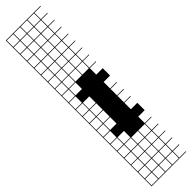

<svg xmlns="http://www.w3.org/2000/svg" viewBox="-348 -731 934 934"><g transform="rotate(-45 119.0 -263.5)"><path d="M0 238.1V-765.1H238.1V-761.9H193.7V-717.5H238.1V-714.3H193.7V-669.8H238.1V-666.7H193.7V-622.2H238.1V-619H193.7V-574.6H238.1V-571.4H193.7V-527H238.1V-523.8H193.7V-479.4H238.1V-476.2H193.7V-431.7H238.1V-428.6H193.7V-384.1H238.1V-381H193.7V-336.5H238.1V-285.7H193.7V-241.3H238.1V-238.1H193.7V-193.7H238.1V-190.5H193.7V-146H238.1V-142.9H193.7V-98.4H238.1V-47.6H193.7V-3.2H238.1V0H193.7V44.4H238.1V47.6H193.7V92.1H238.1V95.2H193.7V139.7H238.1V142.9H193.7V187.3H238.1V190.5H193.7V234.9H238.1V238.1ZM146 -717.5H190.5V-761.9H146ZM98.4 -717.5H142.9V-761.9H98.4ZM3.2 -717.5H47.6V-761.9H3.2ZM50.8 -717.5H95.2V-761.9H50.8ZM146 -669.8H190.5V-714.3H146ZM98.4 -669.8H142.9V-714.3H98.4ZM3.2 -669.8H47.6V-714.3H3.2ZM50.8 -669.8H95.2V-714.3H50.8ZM146 -622.2H190.5V-666.7H146ZM98.4 -622.2H142.9V-666.7H98.4ZM3.2 -622.2H47.6V-666.7H3.2ZM50.8 -622.2H95.2V-666.7H50.8ZM146 -574.6H190.5V-619H146ZM98.4 -574.6H142.9V-619H98.4ZM3.2 -574.6H47.6V-619H3.2ZM50.8 -574.6H95.2V-619H50.8ZM146 -527H190.5V-571.4H146ZM98.4 -527H142.9V-571.4H98.4ZM3.2 -527H47.6V-571.4H3.2ZM50.8 -527H95.2V-571.4H50.8ZM146 -479.4H190.5V-523.8H146ZM98.4 -479.4H142.9V-523.8H98.4ZM3.2 -479.4H47.6V-523.8H3.2ZM50.8 -479.4H95.2V-523.8H50.8ZM146 -431.7H190.5V-476.2H146ZM98.4 -431.7H142.9V-476.2H98.4ZM3.2 -431.7H47.6V-476.2H3.2ZM50.8 -431.7H95.2V-476.2H50.8ZM50.8 -384.1H95.2V-428.6H50.8ZM146 -384.1H190.5V-428.6H146ZM3.2 -384.1H47.6V-428.6H3.2ZM98.4 -384.1H142.9V-428.6H98.4ZM3.2 -336.5H47.6V-381H3.2ZM50.8 -336.5H95.2V-381H50.8ZM3.2 -288.9H47.6V-333.3H3.2ZM50.8 -241.3H95.2V-285.7H50.8ZM3.2 -241.3H47.6V-285.7H3.2ZM50.8 -193.7H95.2V-238.1H50.8ZM3.2 -193.7H47.6V-238.1H3.2ZM3.2 -146H47.6V-190.5H3.2ZM50.8 -146H95.2V-190.5H50.8ZM50.8 -98.4H95.2V-142.9H50.8ZM3.2 -98.4H47.6V-142.9H3.2ZM47.6 -95.2H3.2V-50.8H47.6ZM50.8 -3.2H95.2V-47.6H50.8ZM3.2 -3.2H47.6V-47.6H3.2ZM98.4 44.4H142.9V0H98.4ZM50.8 44.4H95.2V0H50.8ZM146 44.4H190.5V0H146ZM3.2 44.4H47.6V0H3.2ZM98.4 92.1H142.9V47.6H98.4ZM50.8 92.1H95.2V47.6H50.8ZM146 92.1H190.5V47.6H146ZM3.2 92.1H47.6V47.6H3.2ZM98.4 139.7H142.9V95.2H98.4ZM50.8 139.7H95.2V95.2H50.8ZM146 139.7H190.5V95.2H146ZM3.2 139.7H47.6V95.2H3.2ZM50.8 187.3H95.2V142.9H50.8ZM98.4 187.3H142.9V142.9H98.4ZM146 187.3H190.5V142.9H146ZM3.2 187.3H47.6V142.9H3.2ZM50.8 234.9H95.2V190.5H50.8ZM98.4 234.9H142.9V190.5H98.4ZM146 234.9H190.5V190.5H146ZM3.2 234.9H47.6V190.5H3.2Z"/></g></svg>

Font: Jacquard 12 Charted
Style: Regular
Weight: 400
Designer: Sarah Cadigan-Fried
Version: Version 1.000